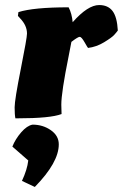

<svg xmlns="http://www.w3.org/2000/svg" viewBox="-20 -463 487 761"><path d="M49 6H41Q38 -8 38 -37.5Q38 -67 62.5 -190Q87 -313 87 -330Q87 -362 60 -390L51 -400L53 -415Q113 -434 252 -434Q265 -409 268 -375Q328 -443 373 -443Q408 -443 426 -419.5Q444 -396 447 -342Q442 -335 432.5 -324.5Q423 -314 392.5 -295.5Q362 -277 329 -273Q328 -273 315.5 -295Q303 -317 296 -317Q289 -317 263 -297L252 -240Q223 -97 223 -48L224 -11Q180 6 49 6ZM213 109Q213 181 118 278L67 254Q88 209 92 173L29 118Q41 88 64 61.5Q87 35 109 31Q150 31 181.5 53Q213 75 213 109Z"/></svg>

Font: Oleo Script Swash Caps
Style: Bold
Weight: 700
Designer: Soytutype
Foundry: Soytutype
Version: Version 1.002